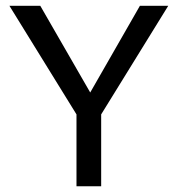

<svg xmlns="http://www.w3.org/2000/svg" viewBox="-20 -648 620 668"><path d="M565.4 -627.9 332 -250V0H246.1V-250L12.7 -627.9H120.1L293.9 -326.2L466.8 -627.9Z"/></svg>

Font: Padauk
Style: Regular
Weight: 400
Designer: Debbi Hosken
Foundry: SIL
Version: Version 3.003; ttfautohint (v1.8.2) -l 8 -r 50 -G 200 -x 14 